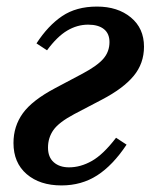

<svg xmlns="http://www.w3.org/2000/svg" viewBox="-20 -552 479 584"><path d="M167 12Q101 12 61 -22.5Q21 -57 21 -117Q21 -168 49.5 -207.5Q78 -247 148 -284L231 -328Q276 -352 294.5 -373.5Q313 -395 313 -424Q313 -450 296 -463.5Q279 -477 248 -477Q215 -477 184.5 -459Q154 -441 123 -399L91 -420Q126 -474 169 -503Q212 -532 275 -532Q338 -532 378 -499Q418 -466 418 -410Q418 -359 386.5 -321Q355 -283 290 -249L206 -205Q159 -180 142.5 -156.5Q126 -133 126 -103Q126 -74 143.5 -58.5Q161 -43 190 -43Q225 -43 259.5 -62.5Q294 -82 333 -133L365 -112Q323 -49 275.5 -18.5Q228 12 167 12Z"/></svg>

Font: IBM Plex Serif Medium
Style: Italic
Weight: 500
Italic angle: -14°
Designer: Mike Abbink, Paul van der Laan, Pieter van Rosmalen
Foundry: Bold Monday
Version: Version 2.5